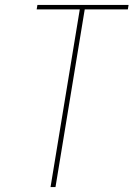

<svg xmlns="http://www.w3.org/2000/svg" viewBox="-20 -755 540 775"><path d="M184 0 302 -717H128L131 -735H499L496 -717H322L204 0Z"/></svg>

Font: Iosevka Thin
Style: Italic
Weight: 100
Italic angle: -9°
Monospace: yes
Designer: Belleve Invis
Foundry: Belleve Invis
Version: Version 32.5.0; ttfautohint (v1.8.4)